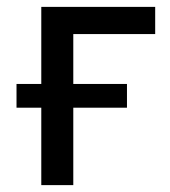

<svg xmlns="http://www.w3.org/2000/svg" viewBox="-20 -538 495 558"><path d="M100 -225H28V-294H100V-518H431V-439H193V-294H349V-225H193V0H100Z"/></svg>

Font: IBM Plex Sans Text
Style: Regular
Weight: 450
Designer: Mike Abbink, Paul van der Laan, Pieter van Rosmalen
Foundry: Bold Monday
Version: Version 3.005